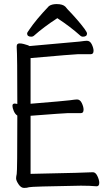

<svg xmlns="http://www.w3.org/2000/svg" viewBox="-20 -912 540 942"><path d="M454 2Q422 -1 377 -1Q132 3 122.5 6.5Q113 10 98 10Q83 10 71 -8Q59 -26 59 -37Q59 -45 62 -58.5Q65 -72 65 -345Q54 -352 47.5 -367.5Q41 -383 41 -393Q41 -404 53 -404L65 -402Q65 -643 62 -679V-685Q62 -699 76 -699Q86 -699 97 -696Q108 -693 117 -690L125 -686L370 -708Q399 -712 406 -712Q422 -712 430.5 -694Q439 -676 439 -663Q439 -646 425 -646H361Q346 -646 130 -627V-403Q301 -417 322 -420Q350 -424 358 -424Q373 -424 381.5 -406Q390 -388 390 -374Q390 -357 377 -357H313Q299 -357 130 -344V-59Q418 -65 436 -67Q449 -67 458 -48Q467 -29 467 -15Q467 2 454 2ZM133 -732Q113 -732 113 -748Q113 -752 124 -767Q157 -816 220 -882Q234 -892 258 -892Q288 -892 301 -879L311 -867Q364 -812 395 -770Q407 -753 407 -748Q407 -732 387 -732Q379 -732 373 -738Q325 -781 261 -823L260 -822Q194 -779 148 -738Q142 -732 133 -732Z"/></svg>

Font: LXGW WenKai Mono Lite
Style: Regular
Weight: 400
Monospace: yes
Designer: LXGW / Fontworks Inc.
Foundry: LXGW / Fontworks Inc.
Version: Version 1.520; June 14, 2025